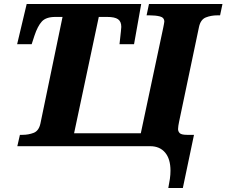

<svg xmlns="http://www.w3.org/2000/svg" viewBox="-20 -734 1137 964"><path d="M825 210Q830 185 833 164Q836 143 836 123Q836 64 809 32Q782 0 734 0H67L80 -57H93Q123 -57 149 -67Q175 -77 183 -114L294 -649H258Q211 -649 190 -626Q169 -603 153 -555L139 -512H66L114 -714H689L653 -512H580Q581 -520 583 -539Q585 -558 587 -576Q589 -594 589 -599Q589 -626 572.5 -637.5Q556 -649 518 -649H476L352 -65H687L799 -592Q801 -604 803 -612.5Q805 -621 805 -625Q805 -646 783 -651.5Q761 -657 731 -657H716L728 -714H1097L1085 -657H1072Q1040 -657 1013.5 -646.5Q987 -636 979 -598L879 -122Q877 -111 875.5 -102.5Q874 -94 874 -86Q874 -74 882.5 -65.5Q891 -57 919 -57H954L898 210Z"/></svg>

Font: Noto Serif ExtraBold
Style: Italic
Weight: 800
Italic angle: -12°
Designer: Monotype Design Team
Foundry: Monotype Imaging Inc.
Version: Version 2.013